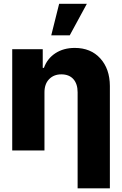

<svg xmlns="http://www.w3.org/2000/svg" viewBox="-20 -811 658 1035"><path d="M219.7 -311V0H45.9V-545.9H210.4V-445.3H216.8Q234.9 -495.6 278.8 -524.2Q322.8 -552.7 382.8 -552.7Q469.2 -552.7 520.5 -496.3Q571.8 -439.9 572.3 -347.7V204.1H398.4V-313.5Q398.4 -358.9 375.5 -384.5Q352.5 -410.2 310.5 -410.2Q270 -410.2 244.6 -384Q219.2 -357.9 219.7 -311ZM256.3 -620.6 298.8 -790.5H448.2L356 -620.6Z"/></svg>

Font: Inter Display Extra Bold
Style: Regular
Weight: 800
Designer: Rasmus Andersson
Foundry: rsms
Version: Version 4.000;git-4fc901f